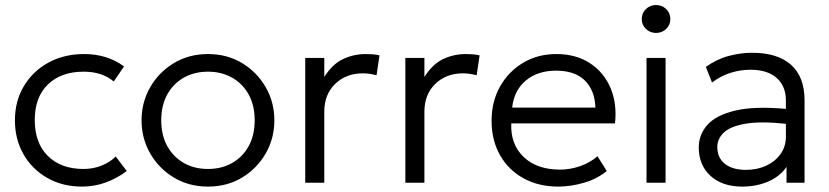

<svg xmlns="http://www.w3.org/2000/svg" viewBox="-20 -710 3222 746"><path d="M299 15Q223 15 164 -18.5Q105 -52 71.5 -110.2Q38 -168.5 38 -242.5Q38 -317.5 72.8 -375.5Q107.5 -433.5 168.2 -466.8Q229 -500 307 -500Q396.5 -500 462 -452L422 -393.5Q376.5 -431.5 305 -431.5Q217.5 -431.5 166.2 -382Q115 -332.5 115 -243.5Q115 -154.5 166 -104Q217 -53.5 304.5 -53.5Q343 -53.5 376.2 -67.2Q409.5 -81 429.5 -102L472.5 -45.5Q434.5 -17 390.8 -1Q347 15 299 15Z M788 15Q714 15 655.5 -20.2Q597 -55.5 563.5 -114Q530 -172.5 530 -242.5Q530 -312.5 563.5 -371Q597 -429.5 655.5 -464.8Q714 -500 788 -500Q862.5 -500 920.8 -464.8Q979 -429.5 1012.5 -371Q1046 -312.5 1046 -242.5Q1046 -172.5 1012.5 -114Q979 -55.5 920.8 -20.2Q862.5 15 788 15ZM788 -53.5Q841 -53.5 882 -76.8Q923 -100 946.2 -142.2Q969.5 -184.5 969.5 -242.5Q969.5 -300.5 946.2 -342.8Q923 -385 882 -408.2Q841 -431.5 788 -431.5Q735 -431.5 694 -408.2Q653 -385 629.8 -342.8Q606.5 -300.5 606.5 -242.5Q606.5 -184.5 630 -142.2Q653.5 -100 694.2 -76.8Q735 -53.5 788 -53.5Z M1166 0V-485H1240V-411Q1271.5 -461 1312.8 -480.5Q1354 -500 1401 -500Q1414 -500 1427.8 -499Q1441.5 -498 1454.5 -495L1443 -417.5Q1415.5 -425 1389.5 -425Q1324.5 -425 1282.2 -384Q1240 -343 1240 -276V0Z M1555 0V-485H1629V-411Q1660.5 -461 1701.8 -480.5Q1743 -500 1790 -500Q1803 -500 1816.8 -499Q1830.5 -498 1843.5 -495L1832 -417.5Q1804.5 -425 1778.5 -425Q1713.5 -425 1671.2 -384Q1629 -343 1629 -276V0Z M2149.5 15Q2073 15 2014.5 -17Q1956 -49 1923 -106.8Q1890 -164.5 1890 -241Q1890 -315.5 1923 -374Q1956 -432.5 2012.8 -466.2Q2069.5 -500 2141.5 -500Q2218 -500 2272.2 -464.5Q2326.5 -429 2352.2 -368Q2378 -307 2369.5 -230.5H1966.5Q1963 -149.5 2014.5 -100.2Q2066 -51 2156 -51Q2195.5 -51 2234.2 -64.5Q2273 -78 2301.5 -103L2337.5 -45.5Q2300.5 -15 2249.2 0Q2198 15 2149.5 15ZM1970 -292H2293.5Q2291 -359.5 2252.2 -397.5Q2213.5 -435.5 2140.5 -435.5Q2069.5 -435.5 2023.5 -397.5Q1977.5 -359.5 1970 -292Z M2492 0V-485H2566V0ZM2529 -582Q2506 -582 2489.8 -597.5Q2473.5 -613 2473.5 -636Q2473.5 -659.5 2489.8 -675Q2506 -690.5 2529 -690.5Q2552 -690.5 2568.2 -675Q2584.5 -659.5 2584.5 -636Q2584.5 -613 2568.2 -597.5Q2552 -582 2529 -582Z M2864 15Q2786 15 2740.5 -26.8Q2695 -68.5 2695 -137.5Q2695 -187 2728.5 -224.8Q2762 -262.5 2836.2 -280.2Q2910.5 -298 3033.5 -287V-320Q3033.5 -375 2997.8 -407Q2962 -439 2896 -439Q2857.5 -439 2819.8 -427.5Q2782 -416 2746.5 -389.5L2722.5 -450Q2766 -481 2812.5 -493Q2859 -505 2901.5 -505Q3001.5 -505 3053.8 -458Q3106 -411 3106 -320.5V0H3036V-61.5Q3010 -24 2964.5 -4.5Q2919 15 2864 15ZM2767 -139Q2767 -97 2796.5 -73.5Q2826 -50 2878.5 -50Q2922.5 -50 2957.5 -66.5Q2992.5 -83 3013 -112Q3033.5 -141 3033.5 -178.5V-229Q2934.5 -239.5 2876 -229.2Q2817.5 -219 2792.2 -194.8Q2767 -170.5 2767 -139Z"/></svg>

Font: Geologica ExtraLight
Style: Regular
Weight: 200
Designer: Sindre Bremnes, Frode Helland
Foundry: Monokrom Skriftforlag AS
Version: Version 1.010; ttfautohint (v1.8.4.7-5d5b);gftools[0.9.28]